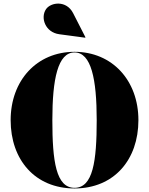

<svg xmlns="http://www.w3.org/2000/svg" viewBox="-20 -1052 840 1082"><path d="M314.5 -859 460 -839.5 461.5 -842 392 -978C354 -1052 266.5 -1039.5 239.5 -1000.5C206.5 -952.5 234.5 -869.5 314.5 -859ZM400 10C623 10 760 -152 760 -375C760 -598 613 -760 400 -760C187 -760 40 -598 40 -375C40 -152 177 10 400 10ZM400 -756.5C494 -756.5 525 -607 525 -375C525 -143 504 6.5 400 6.5C296 6.5 275 -143 275 -375C275 -607 306 -756.5 400 -756.5Z"/></svg>

Font: Bodoni* 48pt Fatface
Style: Regular
Weight: 900
Version: Version 2.3